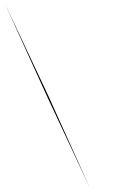

<svg xmlns="http://www.w3.org/2000/svg" viewBox="-20 -770 635 1040"><path d="M6.8 -750 242.2 -250 467.8 250 233.9 -250Z"/></svg>

Font: Oakes Grotesk
Style: Medium
Weight: 500
Designer: Samuel Oakes
Foundry: Samuel Oakes
Version: Version 1.0 | wf-rip DC20170320